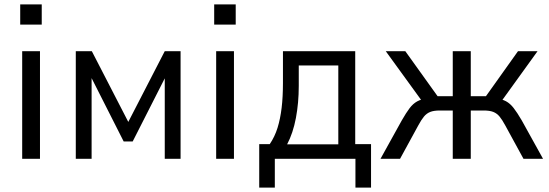

<svg xmlns="http://www.w3.org/2000/svg" viewBox="-20 -723 2501 874"><path d="M72 -611V-703H170V-611ZM81 0V-490H162V0Z M325 0V-490H398L564 -168L730 -490H802V0H730V-392H743L584 -79H543L384 -393H397V0Z M955 -611V-703H1053V-611ZM964 0V-490H1045V0Z M1160 131V-67H1208Q1231 -101 1243.5 -141.5Q1256 -182 1262 -232Q1268 -282 1268 -345V-490H1597V-67H1669V131H1598V0H1231V131ZM1287 -66H1520V-425H1340V-332Q1340 -255 1327 -186Q1314 -117 1287 -66Z M1712 0 1809 -175Q1829 -210 1844.5 -230.5Q1860 -251 1879 -261.5Q1898 -272 1926 -275L1908 -253L1736 -490H1825L1972 -285H2041V-490H2123V-285H2192L2338 -490H2427L2256 -253L2237 -275Q2265 -272 2283.5 -262Q2302 -252 2318 -231.5Q2334 -211 2355 -175L2452 0H2363L2280 -152Q2266 -178 2254 -192.5Q2242 -207 2225.5 -213.5Q2209 -220 2182 -220H2123V0H2041V-220H1982Q1955 -220 1938.5 -213.5Q1922 -207 1910 -192.5Q1898 -178 1884 -152L1801 0Z"/></svg>

Font: Nunito Sans 10pt SemiCondensed
Style: Regular
Weight: 400
Width: 4
Designer: Vernon Adams
Foundry: Vernon Adams
Version: Version 3.101;gftools[0.9.27]